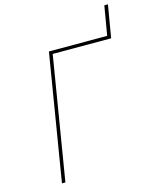

<svg xmlns="http://www.w3.org/2000/svg" viewBox="-131 -992 866 1079"><g transform="rotate(-15 301.5 -452.5)"><path d="M93 0 214 -735H553L582 -905H603L571 -716H231L113 0Z"/></g></svg>

Font: Iosevka Thin Extended Oblique
Style: Regular
Weight: 100
Width: 7
Italic angle: -9°
Monospace: yes
Designer: Belleve Invis
Foundry: Belleve Invis
Version: Version 32.5.0; ttfautohint (v1.8.4)